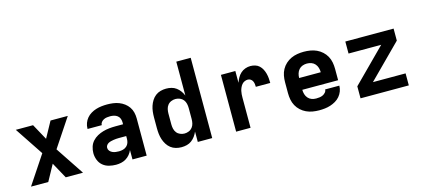

<svg xmlns="http://www.w3.org/2000/svg" viewBox="-59 -1213 3719 1698"><g transform="rotate(-15 1800.0 -363.5)"><path d="M62 0 235 -260 62 -520H220L300 -374L380 -520H538L365 -260L538 0H380L300 -146L220 0Z M840 8Q808 8 776 0Q744 -8 719.5 -28.5Q695 -49 683 -80Q671 -111 671 -143Q671 -172 680 -200.5Q689 -229 708.5 -250.5Q728 -272 753.5 -286Q779 -300 807 -308Q835 -316 864 -319Q893 -322 922 -322H991V-341Q991 -358 984.5 -374.5Q978 -391 964 -401.5Q950 -412 933 -416Q916 -420 899 -420Q884 -420 869 -418Q854 -416 840.5 -409.5Q827 -403 817 -391Q807 -379 807 -364V-363H677V-366Q677 -392 686 -416.5Q695 -441 711.5 -460.5Q728 -480 750.5 -493.5Q773 -507 797.5 -514.5Q822 -522 847.5 -525Q873 -528 899 -528Q926 -528 953.5 -524.5Q981 -521 1007 -511Q1033 -501 1055 -484.5Q1077 -468 1092.5 -445.5Q1108 -423 1114.5 -396Q1121 -369 1121 -341V0H991V-86Q982 -64 966.5 -45.5Q951 -27 930.5 -14.5Q910 -2 886.5 3Q863 8 840 8ZM895 -100Q914 -100 932.5 -105Q951 -110 965 -122.5Q979 -135 985 -152.5Q991 -170 991 -189V-214H922Q910 -214 897.5 -213Q885 -212 873 -210Q861 -208 849 -205Q837 -202 826 -196Q815 -190 808 -179.5Q801 -169 801 -157Q801 -141 811 -129Q821 -117 835 -110.5Q849 -104 864.5 -102Q880 -100 895 -100Z M1439 8Q1413 8 1387.5 1Q1362 -6 1341.5 -22Q1321 -38 1307 -60.5Q1293 -83 1285 -107.5Q1277 -132 1274 -158Q1271 -184 1271 -210V-310Q1271 -336 1274 -362Q1277 -388 1285 -412.5Q1293 -437 1307 -459.5Q1321 -482 1341.5 -498Q1362 -514 1387.5 -521Q1413 -528 1439 -528Q1464 -528 1488 -522Q1512 -516 1531.5 -501.5Q1551 -487 1565.5 -467Q1580 -447 1589 -425V-735H1721V0H1589V-95Q1580 -73 1565.5 -53Q1551 -33 1531.5 -18.5Q1512 -4 1488 2Q1464 8 1439 8ZM1496 -102Q1516 -102 1535.5 -110Q1555 -118 1567.5 -134Q1580 -150 1584.5 -170Q1589 -190 1589 -210V-310Q1589 -330 1584.5 -350Q1580 -370 1567.5 -386Q1555 -402 1535.5 -410Q1516 -418 1496 -418Q1476 -418 1456.5 -410Q1437 -402 1424.5 -386Q1412 -370 1407.5 -350Q1403 -330 1403 -310V-210Q1403 -190 1407.5 -170Q1412 -150 1424.5 -134Q1437 -118 1456.5 -110Q1476 -102 1496 -102Z M1940 0V-520H2072V-412Q2080 -435 2092 -456.5Q2104 -478 2122 -494.5Q2140 -511 2163.5 -519.5Q2187 -528 2211 -528Q2233 -528 2254.5 -521.5Q2276 -515 2292 -500Q2308 -485 2318 -465.5Q2328 -446 2333.5 -425Q2339 -404 2341 -382Q2343 -360 2343 -338H2211Q2211 -352 2209 -365.5Q2207 -379 2201 -391Q2195 -403 2183.5 -410.5Q2172 -418 2158 -418Q2143 -418 2128.5 -411.5Q2114 -405 2104 -393Q2094 -381 2087.5 -366.5Q2081 -352 2077.5 -337Q2074 -322 2073 -306.5Q2072 -291 2072 -276V0Z M2700 8Q2670 8 2640 3Q2610 -2 2583 -14.5Q2556 -27 2533.5 -47.5Q2511 -68 2496.5 -94.5Q2482 -121 2476.5 -150.5Q2471 -180 2471 -210V-310Q2471 -340 2476.5 -369.5Q2482 -399 2496.5 -425.5Q2511 -452 2533.5 -472.5Q2556 -493 2583 -505.5Q2610 -518 2640 -523Q2670 -528 2700 -528Q2730 -528 2760 -523Q2790 -518 2817 -505.5Q2844 -493 2866.5 -472.5Q2889 -452 2903.5 -425.5Q2918 -399 2923.5 -369.5Q2929 -340 2929 -310V-206H2601Q2601 -185 2607 -165Q2613 -145 2626.5 -129.5Q2640 -114 2659.5 -107Q2679 -100 2700 -100Q2715 -100 2731 -102Q2747 -104 2761 -110.5Q2775 -117 2786 -129.5Q2797 -142 2797 -157H2927Q2927 -131 2917.5 -106Q2908 -81 2891 -61Q2874 -41 2851 -27.5Q2828 -14 2803 -6Q2778 2 2752 5Q2726 8 2700 8ZM2601 -314H2799Q2799 -335 2793 -355Q2787 -375 2773.5 -390.5Q2760 -406 2740.5 -413Q2721 -420 2700 -420Q2679 -420 2659.5 -413Q2640 -406 2626.5 -390.5Q2613 -375 2607 -355Q2601 -335 2601 -314Z M3079 0V-110L3378 -410H3079V-520H3521V-410L3222 -110H3521V0Z"/></g></svg>

Font: Iosevka Extrabold Extended
Style: Regular
Weight: 800
Width: 7
Monospace: yes
Designer: Belleve Invis
Foundry: Belleve Invis
Version: Version 32.5.0; ttfautohint (v1.8.4)